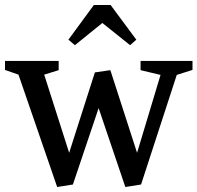

<svg xmlns="http://www.w3.org/2000/svg" viewBox="-29 -735 791 769"><path d="M200 14 45 -436 -9 -455V-491H206V-454L148 -436L248 -123L351 -445L413 -454L520 -123L614 -435L534 -454V-491H742V-455L679 -435L536 4L473 14L366 -302L263 4ZM271 -554 245 -576 347 -715H414L517 -576L492 -554L381 -643Z"/></svg>

Font: Manuale Medium
Style: Regular
Weight: 500
Designer: Eduardo Tunni / Pablo Cosgaya
Foundry: Eduardo Tunni / Pablo Cosgaya
Version: Version 1.002